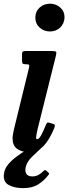

<svg xmlns="http://www.w3.org/2000/svg" viewBox="-67 -790 362 1016"><path d="M120 -697Q120 -729.5 142.8 -750Q165.5 -770.5 197.5 -770.5Q229 -770.5 252 -750Q275 -729.5 274.5 -697Q273 -664.5 251 -644Q229 -623.5 197.5 -623.5Q165.5 -623.5 142.8 -644Q120 -664.5 120 -697ZM228.5 -493.5 131.5 -105Q130 -98.5 127 -83.2Q124 -68 124 -64.5Q124 -53.5 129 -53.5Q139.5 -53.5 150.8 -74.2Q162 -95 176 -129.5Q180 -138 183 -140.5Q186 -143 194 -140.5L214 -134.5Q222.5 -132 223 -126.8Q223.5 -121.5 220 -112Q194.5 -50 163.8 -17.8Q133 14.5 82 14.5Q46.5 14.5 23 -2.8Q-0.5 -20 -0.5 -58Q-0.5 -67.5 2 -81.8Q4.5 -96 7 -106.5L86 -429.5Q89 -442.5 86.8 -446.2Q84.5 -450 72.5 -450H70.5Q57 -450 53.2 -453.5Q49.5 -457 49.5 -471V-502.5Q49.5 -514 54 -517Q58.5 -520 69.5 -520H206Q226.5 -520 229.8 -515.8Q233 -511.5 228.5 -493.5ZM55.5 205.5Q7.5 205.5 -22.8 187.8Q-53 170 -45.5 126.5Q-42 102 -23.8 80Q-5.5 58 20.8 38.5Q47 19 74.8 2.5Q102.5 -14 125.5 -27.5Q135 -33 143.2 -32.2Q151.5 -31.5 154 -28Q163.5 -17 149 -4.5Q127.5 15 101.2 40.8Q75 66.5 68.5 97Q64.5 116 72.5 129.8Q80.5 143.5 104.5 143.5Q123 143.5 137.2 135.2Q151.5 127 162 116Q171 106.5 177 112.5L189 123.5Q193.5 127 193 129.5Q192.5 132 188 137.5Q167 165 136 185.2Q105 205.5 55.5 205.5Z"/></svg>

Font: Besley* Condensed Semi
Style: Italic
Weight: 600
Width: 3
Italic angle: -13°
Designer: Owen Earl
Foundry: indestructible type*
Version: Version 3.000; ttfautohint (v1.8.3)